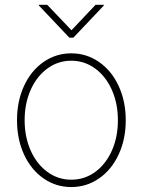

<svg xmlns="http://www.w3.org/2000/svg" viewBox="-20 -757 585 788"><path d="M49.8 -263.7Q49.8 -341.8 78.6 -404.3Q107.4 -466.8 158.4 -502.4Q209.5 -538.1 272.5 -538.1Q335.4 -538.1 386.7 -502.4Q438 -466.8 467 -404.1Q496.1 -341.3 496.1 -263.7Q496.1 -185.5 467 -123Q438 -60.5 386.7 -24.9Q335.4 10.7 272.5 10.7Q209.5 10.7 158.4 -24.9Q107.4 -60.5 78.6 -123Q49.8 -185.5 49.8 -263.7ZM463.9 -263.7Q463.9 -332 439.2 -387.7Q414.6 -443.4 370.8 -475.6Q327.1 -507.8 272.5 -507.8Q217.8 -507.8 174.1 -475.6Q130.4 -443.4 105.7 -387.7Q81.1 -332 81.1 -263.7Q81.1 -195.3 105.7 -139.6Q130.4 -84 174.1 -51.8Q217.8 -19.5 272.5 -19.5Q327.6 -19.5 371.3 -51.8Q415 -84 439.5 -139.6Q463.9 -195.3 463.9 -263.7ZM273.4 -632.8 372.1 -737.3H406.2V-734.4L281.2 -602.5H264.6L139.6 -734.4V-737.3H173.8Z"/></svg>

Font: Pretendard JP Thin
Style: Regular
Weight: 100
Designer: Base glyphs from Inter by Rasmus Andersson; Hangeul glyphs from Noto Sans CJK(Source Han Sans) by Jang Soo-young and Kan
Foundry: Kil Hyung-jin
Version: Version 1.309